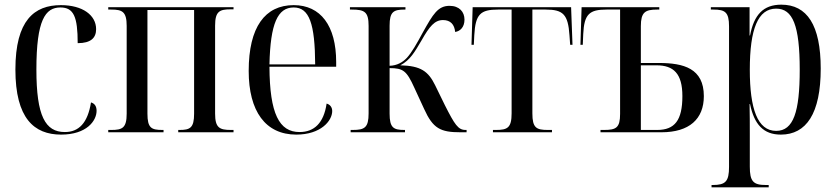

<svg xmlns="http://www.w3.org/2000/svg" viewBox="-20 -567 3584 823"><path d="M242 10C351 10 394 -49 394 -92C394 -110 387 -123 370 -128C356 -40 318 -1 258 -1C174 -1 136 -70 136 -269C136 -481 174 -535 239 -535C296 -535 313 -495 313 -382C370 -382 392 -405 392 -442C392 -502 334 -545 241 -545C127 -545 46 -480 46 -269C46 -60 126 10 242 10Z M444 0H681V-10H676C629 -10 612 -18 612 -80V-524H812V-80C812 -19 795 -10 750 -10H744V0H981V-10H970C921 -10 902 -19 902 -80V-457C902 -518 921 -527 968 -527H981V-536H444V-526H457C504 -526 523 -517 523 -456V-80C523 -18 504 -10 457 -10H444Z M1250 10C1355 10 1404 -49 1404 -91C1404 -107 1395 -119 1380 -123C1368 -40 1327 -1 1264 -1C1177 -1 1136 -79 1135 -281H1421V-301C1421 -457 1354 -545 1239 -545C1116 -545 1046 -451 1046 -263C1046 -90 1118 10 1250 10ZM1331 -291H1135C1139 -466 1170 -535 1239 -535C1306 -535 1330 -465 1331 -291Z M1483 0H1716V-10H1713C1667 -10 1650 -19 1650 -80V-275C1708 -275 1723 -264 1756 -191L1798 -100C1836 -16 1868 0 1954 0H1980V-10H1975C1944 -10 1929 -33 1887 -116L1845 -202C1816 -261 1784 -285 1696 -287C1739 -310 1758 -345 1787 -394C1821 -454 1843 -481 1879 -481C1911 -481 1928 -462 1931 -430C1952 -433 1971 -450 1971 -483C1971 -516 1949 -542 1907 -542C1857 -542 1836 -506 1793 -429C1766 -379 1745 -342 1724 -319C1706 -300 1682 -286 1650 -285V-457C1650 -517 1667 -526 1715 -526H1718V-536H1480V-526H1488C1543 -526 1560 -516 1560 -456V-81C1560 -20 1543 -10 1492 -10H1483Z M2093 0H2346V-10H2328C2279 -10 2262 -19 2262 -81V-526H2319C2394 -526 2415 -505 2421 -416L2424 -375H2434L2428 -536H2006L2001 -375H2011L2013 -416C2018 -506 2039 -526 2115 -526H2173V-81C2173 -19 2155 -10 2106 -10H2093Z M2554 0H2815C2935 0 2997 -57 2997 -155C2997 -274 2910 -297 2805 -297H2727V-455C2727 -514 2745 -526 2796 -526H2806V-536H2473L2468 -375H2478L2480 -421C2484 -507 2507 -526 2580 -526H2638V-79C2638 -19 2621 -10 2569 -10H2554ZM2797 -10H2727V-287H2794C2867 -287 2905 -252 2905 -155C2905 -51 2872 -10 2797 -10Z M3030 236H3275V226H3263C3209 226 3194 211 3194 147V7C3194 -37 3194 -78 3193 -121H3195C3213 -34 3252 10 3327 10C3436 10 3498 -80 3498 -273C3498 -460 3439 -547 3329 -547C3252 -547 3212 -504 3195 -415H3193V-536H3027V-526H3038C3088 -526 3105 -515 3105 -454V148C3105 211 3090 226 3035 226H3030ZM3307 -6C3227 -6 3194 -101 3194 -268C3194 -443 3229 -530 3307 -530C3378 -530 3408 -458 3408 -268C3408 -87 3381 -6 3307 -6Z"/></svg>

Font: Noto Serif Display Condensed
Style: Regular
Weight: 400
Width: 3
Designer: Monotype Design Team
Foundry: Monotype Imaging Inc.
Version: Version 2.009